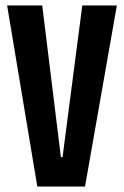

<svg xmlns="http://www.w3.org/2000/svg" viewBox="-20 -680 451 700"><path d="M116 0 6 -660H134L202 -107H208L280 -660H406L290 0Z"/></svg>

Font: Bricolage Grotesque 48pt Condensed SemiBold
Style: Regular
Weight: 600
Width: 3
Designer: Mathieu Triay
Foundry: Atelier Triay
Version: Version 1.000; ttfautohint (v1.8.4.7-5d5b);gftools[0.9.32]